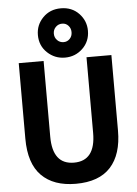

<svg xmlns="http://www.w3.org/2000/svg" viewBox="-70 -1185 892 1254"><g transform="rotate(-5 375.5 -558.0)"><path d="M212.9 -971.7Q212.9 -1038.1 259.3 -1085.4Q305.7 -1132.8 377 -1132.8Q449.2 -1132.8 495.1 -1085Q541 -1037.1 541 -971.7Q541 -902.3 493.2 -856Q445.3 -809.6 377 -809.6Q310.5 -809.6 261.7 -855.5Q212.9 -901.4 212.9 -971.7ZM317.4 -971.7Q317.4 -946.3 334.5 -928.7Q351.6 -911.1 377 -911.1Q400.4 -911.1 417 -928.2Q433.6 -945.3 433.6 -971.7Q433.6 -997.1 417.5 -1014.6Q401.4 -1032.2 377 -1032.2Q351.6 -1032.2 334.5 -1014.6Q317.4 -997.1 317.4 -971.7ZM72.3 -304.7V-799.8H235.4V-303.7Q235.4 -121.1 376 -121.1Q516.6 -121.1 516.6 -303.7V-799.8H679.7V-304.7Q679.7 -148.4 604 -65.4Q528.3 17.6 376 17.6Q230.5 17.6 151.4 -62Q72.3 -141.6 72.3 -304.7Z"/></g></svg>

Font: Gothic A1 Black
Style: Regular
Weight: 900
Version: Version 2.50